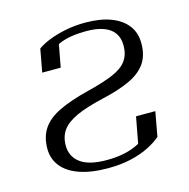

<svg xmlns="http://www.w3.org/2000/svg" viewBox="-85 -609 691 702"><g transform="rotate(-15 260.5 -258.0)"><path d="M112 -110Q112 -144 129 -167.5Q146 -191 184 -208.5Q222 -226 287 -241Q349 -255 391.5 -274.5Q434 -294 455 -324Q476 -354 476 -400Q476 -440 454.5 -468Q433 -496 393 -511Q353 -526 297 -526Q256 -526 220 -518.5Q184 -511 157 -500Q130 -489 114 -477L98 -390H168L185 -481Q173 -481 166 -477.5Q159 -474 156 -468.5Q153 -463 153 -456Q169 -469 190 -478Q211 -487 237 -491Q263 -495 292 -495Q332 -495 358.5 -485Q385 -475 398 -456Q411 -437 411 -409Q411 -375 394.5 -352Q378 -329 340.5 -313Q303 -297 242 -282Q174 -265 130 -244Q86 -223 65 -192Q44 -161 44 -116Q44 -78 66.5 -49.5Q89 -21 133 -5.5Q177 10 241 10Q289 10 328 1Q367 -8 396.5 -23Q426 -38 444 -54L461 -147H388L367 -35Q385 -46 394.5 -52Q404 -58 407.5 -64Q411 -70 410 -78Q391 -59 366 -46Q341 -33 311 -26.5Q281 -20 244 -20Q177 -20 144.5 -44Q112 -68 112 -110Z"/></g></svg>

Font: Roboto Serif 120pt Expanded Light
Style: Italic
Weight: 300
Width: 7
Italic angle: -10°
Designer: Greg Gazdowicz
Foundry: Commercial Type
Version: Version 1.008